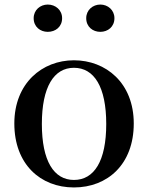

<svg xmlns="http://www.w3.org/2000/svg" viewBox="-20 -808 652 844"><path d="M305 16C452 16 568 -85 568 -265C568 -444 445 -543 305 -543C166 -543 43 -443 43 -265C43 -86 158 16 305 16ZM305 -17C217 -17 164 -100 164 -263C164 -426 217 -510 305 -510C394 -510 447 -426 447 -263C447 -100 394 -17 305 -17ZM190 -668C224 -668 253 -690 253 -728C253 -764 224 -788 190 -788C157 -788 128 -764 128 -728C128 -690 157 -668 190 -668ZM421 -668C454 -668 483 -690 483 -728C483 -764 454 -788 421 -788C388 -788 359 -764 359 -728C359 -690 388 -668 421 -668Z"/></svg>

Font: Noto Serif JP SemiBold
Style: Regular
Weight: 600
Designer: Ryoko NISHIZUKA 西塚涼子 (kana & ideographs); Frank Grießhammer (Latin, Greek & Cyrillic); Wenlong ZHANG 张文龙 (bopomofo); San
Foundry: Adobe
Version: Version 2.001;hotconv 1.1.0;makeotfexe 2.6.0